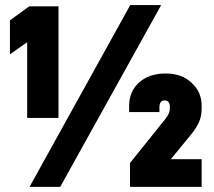

<svg xmlns="http://www.w3.org/2000/svg" viewBox="-20 -725 843 755"><path d="M613.8 -705.1 216.8 9.8H96.2L492.2 -705.1ZM19 -511.2V-645L95.2 -700.2H210V-261.2H86.9V-559.1ZM629.9 -256.8Q647.9 -279.3 647.9 -297.9V-305.2Q647.9 -318.4 642.1 -324.2Q637.7 -330.1 627 -330.1Q617.2 -330.1 612.8 -324.2Q606.9 -316.9 606.9 -303.2V-284.2H487.8V-309.1Q487.8 -364.7 526.9 -400.9Q566.4 -436 631.8 -436Q695.3 -436 733.9 -398.9Q772.9 -362.8 772.9 -310.1V-298.8Q772.9 -267.6 762.2 -244.1Q751.5 -220.7 731 -195.8L651.9 -99.1H772.9V9.8H491.2V-84Z"/></svg>

Font: D-DIN-PRO Heavy
Style: Bold
Weight: 900
Designer: Charles Nix
Foundry: CyberFei
Version: Version 1.000;hotconv 1.0.109;makeotfexe 2.5.65596